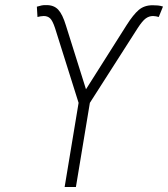

<svg xmlns="http://www.w3.org/2000/svg" viewBox="-20 -753 676 773"><path d="M240.2 0 296.4 -338.9 201.7 -639.6Q191.9 -669.4 181.9 -679Q171.9 -688.5 156.2 -688.5Q149.9 -688.5 143.3 -687.3Q136.7 -686 130.9 -684.6L128.4 -726.1Q139.6 -729.5 147.9 -731.2Q156.2 -732.9 166.5 -732.4Q196.8 -732.9 214.4 -714.1Q231.9 -695.3 245.6 -649.9L326.2 -393.6L489.7 -651.9Q516.6 -694.3 538.8 -713.1Q561 -731.9 594.2 -731.9Q605.5 -731.9 615.7 -731Q626 -730 636.2 -726.6L619.1 -684.6Q614.3 -686 608.2 -687.3Q602.1 -688.5 596.2 -688.5Q580.1 -688.5 566.7 -678.7Q553.2 -668.9 534.2 -639.6L341.8 -338.9L285.6 0Z"/></svg>

Font: Inter 17pt ExtraLight
Style: Italic
Weight: 250
Italic angle: -9.3988°
Version: Version 4.001;git-66647c0bb